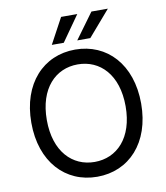

<svg xmlns="http://www.w3.org/2000/svg" viewBox="-100 -1020 962 1111"><g transform="rotate(-10 381.5 -464.5)"><path d="M704.2 -363.6C704.2 -594.5 568.2 -737.2 381.4 -737.2C195 -737.2 58.9 -594.5 58.9 -363.6C58.9 -132.8 195 9.9 381.4 9.9C568.2 9.9 704.2 -132.8 704.2 -363.6ZM149.9 -363.6C149.9 -549.7 251.1 -650.2 381.4 -650.2C512.1 -650.2 612.9 -549.7 612.9 -363.6C612.9 -177.6 512.1 -77.1 381.4 -77.1C251.1 -77.1 149.9 -177.6 149.9 -363.6ZM253.9 -787.3H324.2L430 -937.5H334.9ZM403.4 -787.3H480.1L609.7 -937.5H513.1Z"/></g></svg>

Font: GiG Sans Text
Style: Regular
Weight: 400
Designer: Andreas Faust
Version: Version 1.100;FEAKit 1.0